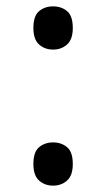

<svg xmlns="http://www.w3.org/2000/svg" viewBox="-20 -570 334 604"><path d="M147 -414Q121 -414 103 -430Q85 -446 85 -482Q85 -520 103 -535Q121 -550 147 -550Q173 -550 191 -535Q209 -520 209 -482Q209 -446 191 -430Q173 -414 147 -414ZM147 14Q121 14 103 -2Q85 -18 85 -54Q85 -92 103 -107Q121 -122 147 -122Q173 -122 191 -107Q209 -92 209 -54Q209 -18 191 -2Q173 14 147 14Z"/></svg>

Font: umalayalam15
Style: Book
Weight: 400
Designer: Jelle Bosma - Monotype Design Team
Foundry: Monotype Imaging Inc.
Version: Version 2.003